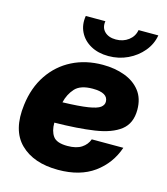

<svg xmlns="http://www.w3.org/2000/svg" viewBox="-111 -817 794 915"><g transform="rotate(15 286.0 -359.5)"><path d="M260.3 11.7Q139.2 11.7 73.5 -53Q7.8 -117.7 24.4 -246.1Q35.2 -333 77.9 -396.2Q120.6 -459.5 187.5 -493.4Q254.4 -527.3 338.4 -527.3Q397.9 -527.3 446.5 -509.3Q495.1 -491.2 523.4 -454.8Q551.8 -418.5 551.8 -362.3Q551.8 -295.4 508.1 -261.2Q464.4 -227.1 382.3 -214.8Q300.3 -202.6 185.5 -201.2Q185.1 -159.7 202.9 -134.8Q220.7 -109.9 273.9 -109.9Q317.9 -109.9 343.3 -126.5Q368.7 -143.1 378.4 -170.4H534.2Q506.3 -88.4 437.3 -38.3Q368.2 11.7 260.3 11.7ZM197.8 -304.7Q280.3 -307.1 323.2 -314Q366.2 -320.8 381.6 -332.5Q397 -344.2 397 -360.4Q397 -404.8 320.8 -404.8Q260.3 -404.8 233.9 -375.5Q207.5 -346.2 197.8 -304.7ZM351.6 -574.2Q300.8 -574.2 263.7 -595Q226.6 -615.7 209 -651.4Q191.4 -687 198.7 -731H295.4Q290 -699.2 309.8 -679.4Q329.6 -659.7 365.7 -659.7Q401.4 -659.7 427.5 -679.4Q453.6 -699.2 459 -731H556.6Q549.3 -687 519.8 -651.4Q490.2 -615.7 446.5 -595Q402.8 -574.2 351.6 -574.2Z"/></g></svg>

Font: Inter Display ExtraBold
Style: Italic
Weight: 800
Italic angle: -9.39999°
Designer: Rasmus Andersson
Foundry: rsms
Version: Version 4.000;git-a52131595